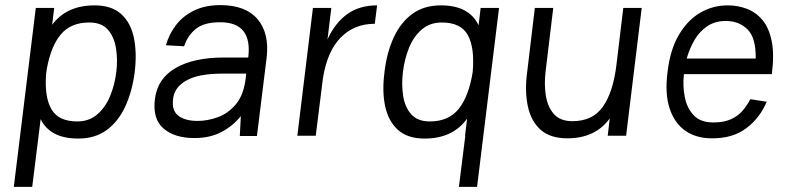

<svg xmlns="http://www.w3.org/2000/svg" viewBox="-20 -531 3083 751"><path d="M106 200H34L120 -500H192L184 -434Q240 -510 350 -510Q416 -510 453.5 -476.5Q491 -443 503.5 -384Q516 -325 507 -250V-249Q497 -173 470 -114.5Q443 -56 397.5 -22.5Q352 11 286 11Q176 11 139 -65ZM329 -443Q257 -443 218 -396.5Q179 -350 163 -261L160 -238Q154 -149 182 -102.5Q210 -56 282 -56Q329 -56 361 -84Q393 -112 411 -156Q429 -200 435 -250Q441 -299 433.5 -343.5Q426 -388 401.5 -415.5Q377 -443 329 -443Z M740 9Q663 9 619.5 -28.5Q576 -66 586 -144Q596 -224 667 -265Q738 -306 855 -306H951Q968 -444 841 -444Q778 -444 746 -418Q714 -392 700 -350L629 -354Q641 -397 668 -432.5Q695 -468 738.5 -489.5Q782 -511 842 -511Q941 -511 987.5 -456Q1034 -401 1023 -306L985 1H918L922 -77Q891 -38 846 -14.5Q801 9 740 9ZM753 -58Q792 -58 832 -72.5Q872 -87 902.5 -123Q933 -159 941 -224L943 -243H849Q757 -243 709.5 -216.5Q662 -190 657 -144Q651 -99 677.5 -78.5Q704 -58 753 -58Z M1143 0 1204 -500H1276L1261 -377Q1291 -442 1338.5 -476Q1386 -510 1455 -510L1446 -438Q1366 -438 1313 -384.5Q1260 -331 1243 -224L1215 0Z M1775 200 1800 0H1799L1807 -67Q1751 11 1641 11Q1574 11 1536.5 -23Q1499 -57 1486.5 -115.5Q1474 -174 1484 -249V-250Q1493 -326 1520 -384.5Q1547 -443 1592.5 -476.5Q1638 -510 1705 -510Q1815 -510 1852 -432L1860 -500H1932L1846 200ZM1708 -443Q1661 -443 1629 -415Q1597 -387 1579.5 -343Q1562 -299 1556 -249Q1550 -200 1557 -155.5Q1564 -111 1589 -83.5Q1614 -56 1661 -56Q1735 -56 1774.5 -105.5Q1814 -155 1829 -250Q1837 -344 1810 -393.5Q1783 -443 1708 -443Z M2114 -251Q2108 -202 2115 -157.5Q2122 -113 2146.5 -85Q2171 -57 2219 -57Q2298 -57 2338 -113.5Q2378 -170 2391 -276L2418 -500H2490L2429 0H2357L2365 -68Q2309 10 2199 10Q2132 10 2094.5 -23.5Q2057 -57 2044.5 -116Q2032 -175 2042 -249L2072 -500H2144Z M2915 -143 2979 -133Q2952 -69 2898.5 -29Q2845 11 2763 10Q2704 10 2661.5 -19Q2619 -48 2599.5 -106Q2580 -164 2591 -249Q2601 -336 2635 -394Q2669 -452 2718.5 -481Q2768 -510 2827 -510Q2866 -510 2901.5 -496.5Q2937 -483 2962.5 -452.5Q2988 -422 2998.5 -370Q3009 -318 2999 -241H2655Q2650 -195 2658.5 -151.5Q2667 -108 2693.5 -80Q2720 -52 2770 -52Q2812 -52 2840 -65Q2868 -78 2885.5 -99Q2903 -120 2915 -143ZM2819 -449Q2777 -449 2746.5 -428.5Q2716 -408 2696.5 -374.5Q2677 -341 2666 -302H2936Q2937 -384 2903.5 -416.5Q2870 -449 2819 -449Z"/></svg>

Font: Haskoy
Style: Italic
Weight: 400
Designer: Ertekin Erdin
Foundry: Ertekin Erdin
Version: Version 2.000; ttfautohint (v1.8.4.7-5d5b)